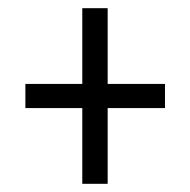

<svg xmlns="http://www.w3.org/2000/svg" viewBox="-20 -592 465 469"><path d="M181 -143H243V-328H383V-387H243V-572H181V-387H42V-328H181Z"/></svg>

Font: Noto Serif Ethiopic ExtraCondensed Medium
Style: Regular
Weight: 500
Width: 2
Designer: Monotype Design Team
Foundry: Monotype Imaging Inc.
Version: Version 2.102